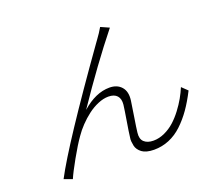

<svg xmlns="http://www.w3.org/2000/svg" viewBox="-128 -908 1211 1097"><g transform="rotate(-20 478.0 -359.5)"><path d="M632.1 -719.1Q494 -546.5 343.8 -323.9Q427.6 -398.1 511.7 -398.1Q558.2 -398.1 584 -368.8Q609.7 -339.5 602.6 -286.9Q599.1 -259.2 588.4 -194.1Q577.8 -128.9 574.9 -101.9Q570 -63.9 589.8 -45.5Q609.7 -27 646.3 -27Q680.8 -27 714.7 -42.6Q748.6 -58.2 775.6 -82.6Q802.6 -106.9 826.9 -139Q851.2 -171.2 868.1 -201.2Q884.9 -231.2 897.4 -261L931.8 -228Q902.7 -170.5 871.8 -126.4Q840.9 -82.4 804.2 -47.8Q767.4 -13.1 723.9 5Q680.4 23.1 632.1 23.1Q608 23.1 589.1 18.1Q570.3 13.1 558.8 4.4Q547.2 -4.3 539.2 -15.6Q531.2 -27 528.6 -39.6Q525.9 -52.2 524.7 -65.5Q523.4 -78.8 525.9 -90.9Q529.1 -120 540 -184.8Q550.8 -249.6 554.3 -279.1Q557.9 -313.9 541 -332.9Q524.1 -351.9 488.3 -351.9Q458.5 -351.9 425.1 -337.9Q391.7 -323.9 361.7 -301Q331.7 -278.1 305.8 -250.9Q279.8 -223.7 260.3 -195Q231.2 -154.1 191.6 -83.6Q152 -13.1 137.4 22L87.4 3.9Q182.5 -177.2 528.4 -663.4Q538 -676.8 541.9 -682.2Q561.8 -708.8 581 -741.8Z"/></g></svg>

Font: Karasuma Gothic
Style: Light Italic
Weight: 300
Italic angle: 9.39998°
Designer: Rasmus Andersson / Ryoko Nishizuka
Foundry: rsms
Version: Version 1.00